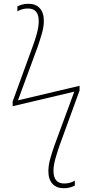

<svg xmlns="http://www.w3.org/2000/svg" viewBox="-20 -788 492 1016"><path d="M317 208Q279 208 257.5 184.5Q236 161 236 118Q236 86 246.5 49.5Q257 13 268 -18L373 -303L47 -226V-251L154 -545Q165 -574 175 -610.5Q185 -647 185 -676Q185 -743 128 -743Q110 -743 96 -738.5Q82 -734 72 -728V-754Q82 -759 96 -763.5Q110 -768 131 -768Q169 -768 190.5 -744.5Q212 -721 212 -678Q212 -646 201.5 -610Q191 -574 180 -542L75 -257L401 -334V-309L294 -15Q284 14 273.5 50.5Q263 87 263 116Q263 183 320 183Q338 183 352 178.5Q366 174 376 168V194Q366 199 352 203.5Q338 208 317 208Z"/></svg>

Font: Noto Sans Thin
Style: Regular
Weight: 100
Designer: Monotype Design Team
Foundry: Monotype Imaging Inc.
Version: Version 2.007